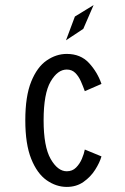

<svg xmlns="http://www.w3.org/2000/svg" viewBox="-20 -724 490 755"><path d="M242.5 11Q201 11 163.5 -15.2Q126 -41.5 102.8 -99.2Q79.5 -157 79.5 -251Q79.5 -346 102.8 -403.2Q126 -460.5 163.5 -486.2Q201 -512 242.5 -512Q297 -512 330 -476.2Q363 -440.5 379 -394L313.5 -365.5Q306.5 -385 297.8 -404.8Q289 -424.5 275.8 -437.5Q262.5 -450.5 242.5 -450.5Q206.5 -450.5 179 -403.2Q151.5 -356 151.5 -251Q151.5 -147.5 179.2 -99Q207 -50.5 242.5 -50.5Q264.5 -50.5 279 -65Q293.5 -79.5 302 -99.5Q310.5 -119.5 313.5 -136L379 -109Q372 -84.5 354.2 -56.5Q336.5 -28.5 308.5 -8.8Q280.5 11 242.5 11ZM239.5 -565.5 274.5 -659 348 -704 307.5 -610.5Z"/></svg>

Font: Trispace Condensed Light
Style: Regular
Weight: 300
Width: 3
Designer: Tyler Finck
Foundry: Etcetera Type Company
Version: Version 1.210; ttfautohint (v1.8.3)